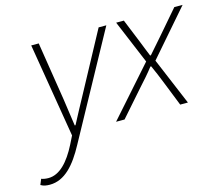

<svg xmlns="http://www.w3.org/2000/svg" viewBox="-178 -612 1121 963"><g transform="rotate(-15 382.5 -130.5)"><path d="M-32 219C46 219 102 154 152 61L448 -480H408L244 -176C219 -130 193 -82 169 -36H165C158 -80 152 -131 145 -176L97 -480H58L139 9L118 51C77 132 28 185 -30 185C-44 185 -56 183 -67 179L-79 208C-65 217 -48 219 -32 219Z M370 0H414L531 -133C560 -165 585 -193 608 -223H612C626 -193 639 -161 651 -131L703 0H743L640 -245L844 -480H801L695 -357C671 -329 648 -303 625 -277H621C609 -305 601 -328 589 -357L539 -480H499L594 -253Z"/></g></svg>

Font: Source Sans Pro Light
Style: Italic
Weight: 300
Italic angle: -11°
Designer: Paul D. Hunt
Foundry: Adobe Systems Incorporated
Version: Version 3.006;hotconv 1.0.111;makeotfexe 2.5.65597